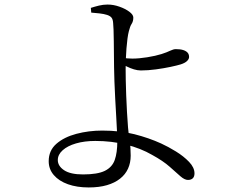

<svg xmlns="http://www.w3.org/2000/svg" viewBox="-20 -791 1040 848"><path d="M383 -735.3 381.2 -756.2Q398.2 -761.7 417 -766.3Q435.7 -770.9 455.4 -770.9Q481 -770.9 507.3 -761.6Q533.7 -752.4 551.2 -739.2Q568.8 -726.1 568.8 -713.6Q568.8 -697 561.7 -686.1Q554.5 -675.3 549.1 -653.2Q545.7 -640.5 543 -620.4Q540.4 -600.2 538.5 -576.7Q536.6 -553.1 535.8 -529.8Q534.9 -506.4 534.9 -486.4Q534.9 -469.2 535.4 -438.3Q535.9 -407.5 537.4 -369.9Q538.9 -332.2 540.9 -295.5Q542.9 -258.7 545.4 -228.8Q548.8 -192.1 553 -165.8Q557.2 -139.5 557.2 -103.4Q557.2 -72 545.5 -46.3Q533.9 -20.5 510.3 -1.9Q486.7 16.8 452.3 26.8Q417.9 36.9 371.7 36.9Q320 36.9 280.2 22.8Q240.4 8.6 217.8 -17.6Q195.1 -43.7 195.1 -79.1Q195.1 -126.3 229.1 -155.9Q263 -185.5 317.4 -199.9Q371.8 -214.3 431.5 -214.3Q510.4 -214.3 573.9 -198.2Q637.5 -182 691.7 -157.3Q723 -143 757.1 -122Q791.3 -100.9 815.1 -76Q839 -51 839 -25.3Q839 -10.8 831.5 -3.6Q824 3.7 810.1 3.7Q795.3 3.7 776.8 -12.5Q758.3 -28.8 729.3 -54.6Q700.4 -80.3 652.2 -106.7Q601.4 -136.1 537.3 -152.3Q473.2 -168.5 401 -168.5Q353.2 -168.5 315.7 -157.6Q278.2 -146.7 256.8 -127.4Q235.3 -108.2 235.3 -84Q235.3 -57.8 263.1 -39.2Q290.9 -20.6 346.9 -20.6Q410.7 -20.6 443.1 -36.5Q475.5 -52.5 486.8 -84.6Q498.1 -116.7 498.1 -166.5Q498.1 -179.8 496.8 -209.1Q495.5 -238.3 493.3 -276Q491.1 -313.8 488.9 -354.1Q486.8 -394.5 485.4 -431Q484 -467.5 483.8 -493Q483.5 -517.5 483.2 -548.1Q482.9 -578.7 482.6 -607.9Q482.3 -637.2 481.5 -659.5Q480.7 -681.8 479.7 -688.9Q478.7 -705.3 472.7 -712.9Q466.7 -720.5 453.1 -725.1Q438.2 -729.8 419.5 -731.8Q400.7 -733.9 383 -735.3ZM515 -536.2Q528.6 -534.2 542.5 -533.2Q556.4 -532.2 564.6 -532.2Q593.5 -532.2 630.4 -538.1Q667.3 -544 693.5 -552.3Q717.6 -560.1 731.8 -567.1Q746 -574 756.9 -574Q776.7 -574 789.6 -569.8Q802.4 -565.6 808.8 -558.2Q815.1 -550.8 815.1 -539.4Q815.1 -530.3 806.2 -521.6Q797.4 -512.9 778.3 -506.7Q762.8 -501.9 733.2 -495.6Q703.7 -489.3 668.7 -484.6Q633.6 -479.8 602.2 -479.8Q587.5 -479.8 571.2 -484.8Q554.9 -489.8 540.3 -497.1Q525.7 -504.4 515.4 -510.4Z"/></svg>

Font: Noto Serif JP
Style: Regular
Weight: 200
Designer: Ryoko NISHIZUKA 西塚涼子 (kana & ideographs); Frank Grießhammer (Latin, Greek & Cyrillic); Wenlong ZHANG 张文龙 (bopomofo); San
Foundry: Adobe
Version: Version 2.001;hotconv 1.1.0;makeotfexe 2.6.0